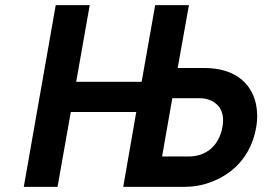

<svg xmlns="http://www.w3.org/2000/svg" viewBox="-20 -731 1040 751"><path d="M278 -411 331 -711H198L73 0H205L257 -293H513L462 0H698C736 0 771 -6 803 -18C888 -49 962 -117 982 -233C988 -266 987 -297 981 -325C962 -411 892 -465 780 -465H675L719 -711H587L534 -411ZM654 -347H760C779 -347 794 -343 807 -337C840 -321 860 -288 850 -234C837 -161 786 -119 719 -119H614Z"/></svg>

Font: Asimov
Style: NarIt
Weight: 500
Designer: Google
Version: Version 2.000980; 2014